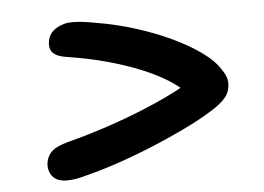

<svg xmlns="http://www.w3.org/2000/svg" viewBox="-41 -594 781 568"><g transform="rotate(-5 350.0 -310.5)"><path d="M136 -78Q105 -78 92 -96.5Q79 -115 84 -139Q88 -158 102 -170Q116 -182 149 -191Q212 -207 281 -230.5Q350 -254 416 -283Q482 -312 535 -345L521 -295Q500 -321 464.5 -343.5Q429 -366 382 -385Q335 -404 280.5 -418.5Q226 -433 167 -442Q139 -446 127 -458Q115 -470 119 -493Q123 -517 144.5 -530Q166 -543 190 -543Q206 -543 220.5 -541.5Q235 -540 262 -535Q322 -525 379 -507Q436 -489 484.5 -466Q533 -443 569 -417Q605 -391 622 -363Q633 -347 635.5 -334Q638 -321 635 -308Q633 -296 625 -284.5Q617 -273 597 -258Q563 -234 514 -209.5Q465 -185 410.5 -162Q356 -139 303 -120.5Q250 -102 207 -91Q179 -83 164 -80.5Q149 -78 136 -78Z"/></g></svg>

Font: Shantell Sans Medium
Style: Italic
Weight: 500
Italic angle: -11°
Designer: Stephen Nixon, Anya Danilova, Shantell Martin
Foundry: Arrow Type
Version: Version 1.011;[c5ecc13dd]